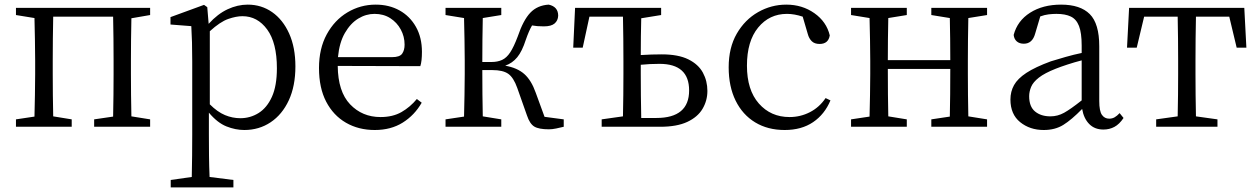

<svg xmlns="http://www.w3.org/2000/svg" viewBox="-20 -548 5438 830"><path d="M629 -483 548 -469Q547 -428 546.5 -376.5Q546 -325 546 -286V-228Q546 -189 546.5 -137.5Q547 -86 548 -45L629 -32V0H387V-32L469 -44Q470 -86 470.5 -137.5Q471 -189 471 -228V-286Q471 -327 470.5 -381Q470 -435 469 -476H210Q209 -435 208.5 -381Q208 -327 208 -286V-228Q208 -189 208.5 -137.5Q209 -86 210 -45L290 -32V0H49V-32L129 -44Q130 -85 131 -137Q132 -189 132 -228V-286Q132 -326 131 -377.5Q130 -429 129 -470L49 -483V-514H629Z M887 -413V-97Q920 -64 952.5 -50.5Q985 -37 1019 -37Q1062 -37 1098 -59.5Q1134 -82 1155.5 -129.5Q1177 -177 1177 -253Q1177 -363 1135 -420.5Q1093 -478 1028 -478Q1001 -478 966.5 -466Q932 -454 887 -413ZM876 -517 882 -445Q921 -488 964 -508Q1007 -528 1051 -528Q1110 -528 1156.5 -495.5Q1203 -463 1230 -403Q1257 -343 1257 -261Q1257 -176 1228.5 -114.5Q1200 -53 1150 -19.5Q1100 14 1036 14Q998 14 959 -1.5Q920 -17 883 -61V32Q883 76 883.5 123.5Q884 171 886 217L989 230V262H718V230L809 217Q810 172 810.5 125Q811 78 811 34V-282Q811 -330 810 -365Q809 -400 807 -435L717 -442V-474L862 -527Z M1441 -301H1675Q1708 -301 1718.5 -316Q1729 -331 1729 -355Q1729 -390 1712.5 -420.5Q1696 -451 1667 -469.5Q1638 -488 1599 -488Q1562 -488 1528.5 -467.5Q1495 -447 1471 -405.5Q1447 -364 1441 -301ZM1797 -262 1440 -263Q1441 -152 1493.5 -97Q1546 -42 1625 -42Q1678 -42 1715.5 -63.5Q1753 -85 1782 -120L1803 -104Q1772 -50 1721 -18Q1670 14 1600 14Q1530 14 1475.5 -17.5Q1421 -49 1390 -108.5Q1359 -168 1359 -254Q1359 -338 1392.5 -399.5Q1426 -461 1482 -494.5Q1538 -528 1604 -528Q1662 -528 1707 -503Q1752 -478 1778 -432Q1804 -386 1804 -324Q1804 -283 1797 -262Z M2334 -43 2417 -32V0Q2401 4 2384 7.5Q2367 11 2353 11Q2309 11 2289.5 -1Q2270 -13 2258 -49L2216 -168Q2200 -213 2177 -229Q2154 -245 2109 -245H2065Q2065 -196 2065.5 -141Q2066 -86 2067 -45L2147 -32V0H1906V-32L1986 -44Q1987 -85 1988 -137Q1989 -189 1989 -228V-286Q1989 -326 1988 -377.5Q1987 -429 1986 -470L1906 -483V-514H2147V-483L2067 -470Q2066 -429 2065.5 -377Q2065 -325 2065 -280H2105Q2131 -280 2150.5 -289Q2170 -298 2185.5 -321.5Q2201 -345 2218 -390Q2242 -461 2272.5 -493Q2303 -525 2352 -528Q2393 -519 2393 -480Q2392 -459 2377.5 -446.5Q2363 -434 2331 -434Q2301 -434 2280 -438Q2273 -426 2266.5 -411Q2260 -396 2253 -376Q2237 -326 2216 -300.5Q2195 -275 2164 -264Q2216 -255 2246.5 -228Q2277 -201 2296 -147Z M2752 -38H2817Q2959 -38 2959 -157Q2959 -272 2831 -272Q2810 -272 2789.5 -271Q2769 -270 2750 -268V-228Q2750 -188 2750.5 -134Q2751 -80 2752 -38ZM2838 -483 2752 -469Q2751 -434 2750.5 -391Q2750 -348 2750 -310Q2796 -313 2841 -313Q2912 -313 2955.5 -291.5Q2999 -270 3018.5 -234Q3038 -198 3038 -155Q3038 -113 3017 -77.5Q2996 -42 2951 -21Q2906 0 2834 0H2581V-32L2673 -45Q2674 -86 2674.5 -137.5Q2675 -189 2675 -228V-286Q2675 -327 2674.5 -381Q2674 -435 2673 -476H2528L2499 -342H2458L2466 -514H2838Z M3549 -124 3570 -114Q3545 -54 3495 -20Q3445 14 3372 14Q3299 14 3244.5 -19Q3190 -52 3160 -113Q3130 -174 3130 -257Q3130 -342 3165 -402.5Q3200 -463 3257 -495.5Q3314 -528 3379 -528Q3448 -528 3500.5 -491Q3553 -454 3567 -395Q3561 -358 3523 -358Q3501 -358 3489 -370Q3477 -382 3472 -401L3450 -476Q3414 -488 3382 -488Q3306 -488 3257.5 -429Q3209 -370 3209 -264Q3209 -159 3260.5 -100.5Q3312 -42 3393 -42Q3440 -42 3481 -63Q3522 -84 3549 -124Z M4247 -483 4166 -470Q4165 -429 4164.5 -377Q4164 -325 4164 -286V-228Q4164 -189 4164.5 -137.5Q4165 -86 4166 -45L4247 -32V0H4006V-32L4086 -44Q4087 -85 4087.5 -140Q4088 -195 4088 -250H3818Q3818 -196 3818.5 -141Q3819 -86 3820 -45L3900 -32V0H3659V-32L3739 -44Q3740 -85 3741 -137Q3742 -189 3742 -228V-286Q3742 -326 3741 -377.5Q3740 -429 3739 -470L3659 -483V-514H3900V-483L3820 -470Q3819 -430 3818.5 -379Q3818 -328 3818 -288H4088Q4088 -329 4087.5 -379.5Q4087 -430 4086 -470L4006 -483V-514H4247Z M4656 -114V-287Q4625 -279 4594.5 -269Q4564 -259 4544 -251Q4496 -232 4471 -212.5Q4446 -193 4437.5 -172.5Q4429 -152 4429 -132Q4429 -87 4454.5 -66Q4480 -45 4521 -45Q4552 -45 4580 -60.5Q4608 -76 4656 -114ZM4820 -59 4837 -38Q4819 -11 4797.5 0.5Q4776 12 4750 12Q4712 12 4688.5 -12Q4665 -36 4658 -77Q4612 -30 4576.5 -8Q4541 14 4492 14Q4432 14 4390 -20Q4348 -54 4348 -118Q4348 -152 4363.5 -180Q4379 -208 4417 -233Q4455 -258 4523 -283Q4552 -292 4587 -302Q4622 -312 4656 -319V-351Q4656 -406 4644.5 -435.5Q4633 -465 4609 -476.5Q4585 -488 4547 -488Q4531 -488 4513.5 -486Q4496 -484 4477 -477L4455 -403Q4443 -359 4406 -359Q4387 -359 4375.5 -369Q4364 -379 4362 -397Q4378 -458 4433 -493Q4488 -528 4567 -528Q4650 -528 4691 -487Q4732 -446 4732 -348V-111Q4732 -68 4743.5 -51.5Q4755 -35 4775 -35Q4788 -35 4798.5 -41Q4809 -47 4820 -59Z M5294 -476H5150Q5149 -435 5148.5 -381Q5148 -327 5148 -286V-228Q5148 -189 5148.5 -137.5Q5149 -86 5150 -45L5243 -32V0H4978V-32L5071 -45Q5072 -86 5072.5 -137.5Q5073 -189 5073 -228V-286Q5073 -327 5072.5 -381Q5072 -435 5071 -476H4926L4894 -342H4852L4861 -514H5359L5368 -342H5326Z"/></svg>

Font: Shippori Mincho TTF
Style: Regular
Weight: 400
Version: Version 2.100